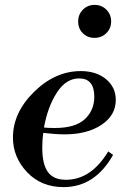

<svg xmlns="http://www.w3.org/2000/svg" viewBox="-20 -753 506 786"><path d="M311 -462Q374 -462 414 -429Q454 -396 454 -344Q454 -281 395.5 -242Q337 -203 245 -203Q207 -203 157 -209Q153 -181 153 -148Q153 -81 176 -49Q199 -17 250 -17Q353 -17 423 -133L443 -119Q369 13 240 13Q149 13 91 -48Q33 -109 33 -190Q33 -292 119.5 -377Q206 -462 311 -462ZM304 -432Q250 -432 212.5 -373.5Q175 -315 160 -231Q174 -229 204 -229Q288 -229 327 -265Q366 -301 366 -357Q366 -432 304 -432ZM367 -733Q396 -733 415.5 -713.5Q435 -694 435 -665Q435 -637 415.5 -617.5Q396 -598 367 -598Q338 -598 319 -617Q300 -636 300 -665Q300 -694 319.5 -713.5Q339 -733 367 -733Z"/></svg>

Font: Libre Bodoni
Style: Italic
Weight: 400
Italic angle: -13°
Designer: Pablo Impallari, Rodrigo Fuenzalida
Foundry: Pablo Impallari, Rodrigo Fuenzalida
Version: Version 1.001